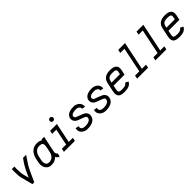

<svg xmlns="http://www.w3.org/2000/svg" viewBox="414 -2288 3895 3895"><g transform="rotate(-45 2362.0 -340.5)"><path d="M178.2 -485.8Q176.3 -466.3 176.3 -435.1Q176.3 -314 191.9 -258.3L223.6 -133.8L284.7 -266.6Q331.5 -369.6 419.4 -488.8L427.2 -500H516.1L479 -445.8Q385.7 -312 350.1 -234.4L237.3 12.2H185.5L120.6 -239.7Q103 -304.2 103 -435.1Q103 -478 106 -495.6L106.4 -500H180.2Z M671.9 -284.2 654.8 -200.7Q650.9 -179.7 650.9 -162.6Q650.9 -118.2 672.6 -89.6Q694.3 -61 733.4 -61H743.7Q806.6 -61 845 -102.1Q883.3 -143.1 896 -207L915.5 -298.8Q924.3 -344.7 924.3 -366.7Q924.3 -402.3 904.8 -420.7Q885.3 -439 836.9 -439H826.7Q793.5 -439 766.1 -426.3Q738.8 -413.6 720.5 -391.1Q702.1 -368.7 690.4 -342Q678.7 -315.4 671.9 -284.2ZM960.4 -157.2Q957 -140.6 957 -126Q957 -82.5 989.3 -67.4L974.1 6.8Q940.9 -2.9 923.6 -21.2Q906.2 -39.6 900.9 -56.2Q838.9 12.2 743.7 12.2H733.4Q663.6 12.2 620.6 -36.6Q577.6 -85.4 577.6 -161.6Q577.6 -187.5 583.5 -216.3L600.6 -298.8Q620.6 -395 679.4 -453.6Q738.3 -512.2 826.7 -512.2H836.9Q911.1 -512.2 952.6 -477.5L957 -500H1032.2Z M1338.9 -643.1Q1338.9 -663.6 1353 -678.2Q1367.2 -692.9 1387.7 -692.9Q1408.7 -692.9 1423.6 -678.2Q1438.5 -663.6 1438.5 -643.1Q1438.5 -622.6 1423.6 -607.9Q1408.7 -593.3 1387.7 -593.3Q1374.5 -593.3 1363 -599.9Q1351.6 -606.4 1345.2 -617.9Q1338.9 -629.4 1338.9 -643.1ZM1414.6 0H1099.6L1115.2 -73.2H1236.8L1309.1 -426.8H1189L1204.1 -500H1398.9L1311.5 -73.2H1430.2Z M1886.7 -512.2Q1949.7 -512.2 1998.8 -475.1Q2047.9 -438 2052.2 -374Q2052.2 -356.4 2049.8 -343.8L1977.5 -358.4Q1979 -364.3 1979 -369.6Q1979 -399.4 1951.4 -419.2Q1923.8 -439 1886.7 -439H1876.5Q1806.6 -439 1773.9 -418.9Q1741.2 -398.9 1741.2 -371.6Q1741.2 -356.4 1750.7 -343Q1760.3 -329.6 1774.9 -324.2L1911.6 -271.5Q1960.9 -252.4 1984.6 -220.9Q2008.3 -189.5 2008.3 -155.8Q2008.3 -147.5 2006.8 -140.1L2002.9 -117.7Q1997.1 -83.5 1974.6 -57.1Q1952.1 -30.8 1920.7 -16.4Q1889.2 -2 1856.9 5.1Q1824.7 12.2 1793.5 12.2H1766.1Q1697.3 12.2 1649.4 -29.3Q1601.6 -70.8 1601.6 -128.4Q1601.6 -146.5 1606.4 -171.9L1678.7 -157.2Q1674.8 -141.6 1674.8 -128.9Q1674.8 -96.7 1700.4 -78.9Q1726.1 -61 1766.1 -61H1793.5Q1844.2 -61 1884.3 -80.6Q1924.3 -100.1 1930.7 -131.3L1933.6 -146.5Q1935.1 -153.8 1935.1 -157.7Q1935.1 -170.4 1920.9 -182.6Q1906.7 -194.8 1885.3 -203.1L1748.5 -255.9Q1712.9 -269.5 1690.2 -300.3Q1667.5 -331.1 1667.5 -369.6Q1667.5 -396 1678.7 -420.2Q1689.9 -444.3 1713.4 -465.6Q1736.8 -486.8 1778.8 -499.5Q1820.8 -512.2 1876.5 -512.2Z M2411.6 -512.2Q2474.6 -512.2 2523.7 -475.1Q2572.8 -438 2577.1 -374Q2577.1 -356.4 2574.7 -343.8L2502.4 -358.4Q2503.9 -364.3 2503.9 -369.6Q2503.9 -399.4 2476.3 -419.2Q2448.7 -439 2411.6 -439H2401.4Q2331.5 -439 2298.8 -418.9Q2266.1 -398.9 2266.1 -371.6Q2266.1 -356.4 2275.6 -343Q2285.2 -329.6 2299.8 -324.2L2436.5 -271.5Q2485.8 -252.4 2509.5 -220.9Q2533.2 -189.5 2533.2 -155.8Q2533.2 -147.5 2531.7 -140.1L2527.8 -117.7Q2522 -83.5 2499.5 -57.1Q2477.1 -30.8 2445.6 -16.4Q2414.1 -2 2381.8 5.1Q2349.6 12.2 2318.4 12.2H2291Q2222.2 12.2 2174.3 -29.3Q2126.5 -70.8 2126.5 -128.4Q2126.5 -146.5 2131.3 -171.9L2203.6 -157.2Q2199.7 -141.6 2199.7 -128.9Q2199.7 -96.7 2225.3 -78.9Q2251 -61 2291 -61H2318.4Q2369.1 -61 2409.2 -80.6Q2449.2 -100.1 2455.6 -131.3L2458.5 -146.5Q2460 -153.8 2460 -157.7Q2460 -170.4 2445.8 -182.6Q2431.6 -194.8 2410.2 -203.1L2273.4 -255.9Q2237.8 -269.5 2215.1 -300.3Q2192.4 -331.1 2192.4 -369.6Q2192.4 -396 2203.6 -420.2Q2214.8 -444.3 2238.3 -465.6Q2261.7 -486.8 2303.7 -499.5Q2345.7 -512.2 2401.4 -512.2Z M2936.5 -439H2926.3Q2888.7 -439 2862.1 -431.9Q2835.4 -424.8 2820.1 -410.9Q2804.7 -397 2796.9 -381.3Q2789.1 -365.7 2784.2 -343.8L2777.3 -310.5H3017.1L3027.3 -358.4Q3031.2 -375.5 3031.2 -388.2Q3031.2 -414.1 3010.3 -426.5Q2989.3 -439 2936.5 -439ZM2833 12.2Q2743.7 12.2 2704.6 -16.8Q2665.5 -45.9 2665.5 -106.4Q2665.5 -133.3 2673.3 -171.4L2712.9 -358.4Q2745.1 -512.2 2926.3 -512.2H2936.5Q3015.1 -512.2 3060.1 -482.2Q3105 -452.1 3105 -389.2Q3105 -369.6 3099.6 -343.8L3076.7 -237.3H2762.2L2745.6 -157.7Q2739.3 -127.4 2739.3 -111.3Q2739.3 -84 2759.3 -72.5Q2779.3 -61 2833 -61H2843.3Q2897 -61 2927 -73.7Q2957 -86.4 2971.7 -115.2L3037.1 -82Q3011.2 -31.7 2962.6 -9.8Q2914.1 12.2 2843.3 12.2Z M3327.1 -610.4 3342.8 -683.6H3537.1L3411.1 -73.2H3529.3L3514.2 0H3199.7L3214.8 -73.2H3336.4L3447.3 -610.4Z M3852.1 -610.4 3867.7 -683.6H4062L3936 -73.2H4054.2L4039.1 0H3724.6L3739.7 -73.2H3861.3L3972.2 -610.4Z M4511.2 -439H4501Q4463.4 -439 4436.8 -431.9Q4410.2 -424.8 4394.8 -410.9Q4379.4 -397 4371.6 -381.3Q4363.8 -365.7 4358.9 -343.8L4352.1 -310.5H4591.8L4602.1 -358.4Q4606 -375.5 4606 -388.2Q4606 -414.1 4585 -426.5Q4564 -439 4511.2 -439ZM4407.7 12.2Q4318.4 12.2 4279.3 -16.8Q4240.2 -45.9 4240.2 -106.4Q4240.2 -133.3 4248 -171.4L4287.6 -358.4Q4319.8 -512.2 4501 -512.2H4511.2Q4589.8 -512.2 4634.8 -482.2Q4679.7 -452.1 4679.7 -389.2Q4679.7 -369.6 4674.3 -343.8L4651.4 -237.3H4336.9L4320.3 -157.7Q4314 -127.4 4314 -111.3Q4314 -84 4334 -72.5Q4354 -61 4407.7 -61H4418Q4471.7 -61 4501.7 -73.7Q4531.7 -86.4 4546.4 -115.2L4611.8 -82Q4585.9 -31.7 4537.4 -9.8Q4488.8 12.2 4418 12.2Z"/></g></svg>

Font: Anka/Coder Condensed
Style: Italic
Weight: 400
Width: 4
Italic angle: -12°
Monospace: yes
Version: Version 001.100